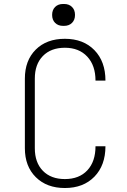

<svg xmlns="http://www.w3.org/2000/svg" viewBox="-20 -935 640 965"><path d="M105 -190V-540Q105 -631 159.5 -685.5Q214 -740 306 -740Q399 -740 454.5 -683Q510 -626 510 -530H460Q460 -606 418.5 -650.5Q377 -695 306 -695Q236 -695 195.5 -653.5Q155 -612 155 -540V-190Q155 -118 195.5 -76.5Q236 -35 306 -35Q378 -35 419 -79Q460 -123 460 -200H510Q510 -104 454.5 -47Q399 10 306 10Q215 10 160 -44.5Q105 -99 105 -190ZM297 -805Q272 -805 257 -820Q242 -835 242 -860Q242 -885 257 -900Q272 -915 297 -915H302Q327 -915 342 -900Q357 -885 357 -860Q357 -835 342 -820Q327 -805 302 -805Z"/></svg>

Font: JetBrains Mono Extra Light
Style: Regular
Weight: 200
Monospace: yes
Designer: Philipp Nurullin, Konstantin Bulenkov
Foundry: JetBrains
Version: 2.002